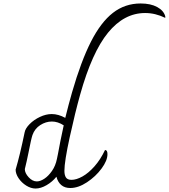

<svg xmlns="http://www.w3.org/2000/svg" viewBox="-20 -1078 972 1106"><path d="M932 -984V-975Q875 -1003 816 -1003Q695 -1003 602.5 -890Q510 -777 442 -534Q413 -431 382 -289.5Q351 -148 351 -94Q351 -69 360 -55.5Q369 -42 392 -42Q420 -42 455 -61.5Q490 -81 524.5 -120Q559 -159 585 -214Q599 -214 599 -190Q599 -153 565 -107Q531 -61 481 -28Q431 5 385 5Q353 5 333 -12Q313 -29 305 -60Q282 -31 248.5 -11.5Q215 8 185 8Q158 8 131 -9Q104 -26 87 -51.5Q70 -77 70 -101Q95 -185 122 -316Q126 -338 150.5 -363Q175 -388 210 -404.5Q245 -421 278 -421Q316 -421 356 -399Q375 -476 395 -546Q447 -726 504 -838Q561 -950 630.5 -1004Q700 -1058 790 -1058Q848 -1058 885.5 -1037.5Q923 -1017 932 -984ZM314 -192Q326 -260 347 -356Q313 -378 279 -378Q244 -378 212 -357.5Q180 -337 167 -300Q160 -280 144 -198Q134 -148 123 -104Q123 -81 145 -57Q167 -33 192 -33Q212 -33 235.5 -48.5Q259 -64 279.5 -93.5Q300 -123 308 -163Z"/></svg>

Font: Charmonman
Style: Regular
Weight: 400
Designer: Ekaluck Peanpanawate
Foundry: Cadson Demak Co.,Ltd.
Version: Version 1.000; ttfautohint (v1.6)